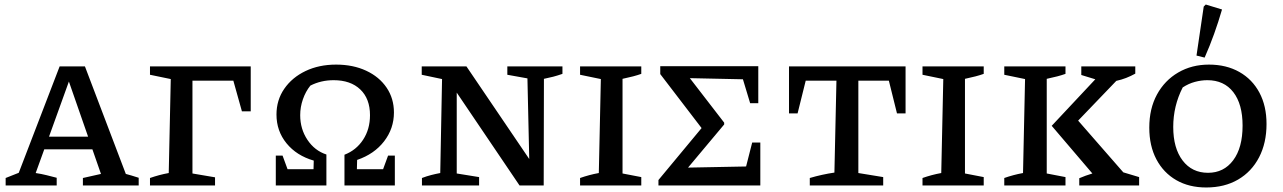

<svg xmlns="http://www.w3.org/2000/svg" viewBox="-20 -821 5682 850"><path d="M537 -51Q552 -47 562 -44Q572 -41 594 -34V0H347V-33L427 -51L389 -160H176L138 -55Q164 -51 186 -45.5Q208 -40 231 -34V0H5V-33L63 -56L244 -527H356ZM197 -216H370L285 -460Z M644 0V-33Q664 -40 684.5 -45.5Q705 -51 727 -55L736 -471L644 -490V-527H1090V-328H1051L1013 -464H832V-53L932 -36V0Z M1201 0V-132H1231L1253 -72H1368L1369 -110Q1293 -132 1248.5 -186.5Q1204 -241 1204 -314Q1204 -378 1238.5 -428Q1273 -478 1332.5 -506.5Q1392 -535 1468 -535Q1543 -535 1601 -508Q1659 -481 1691.5 -433Q1724 -385 1724 -323Q1724 -252 1680.5 -195.5Q1637 -139 1561 -113L1560 -72H1676L1698 -132H1728V0H1505V-136Q1557 -156 1587.5 -202.5Q1618 -249 1618 -311Q1618 -384 1575 -425Q1532 -466 1457 -466Q1401 -466 1354 -442Q1333 -416 1321 -381.5Q1309 -347 1309 -311Q1309 -250 1341 -202Q1373 -154 1425 -137V0Z M2226 -527H2470V-494Q2447 -486 2429.5 -481.5Q2412 -477 2388 -472L2387 0H2280L2002 -411V-53L2101 -37V0H1848V-33Q1869 -41 1888.5 -46Q1908 -51 1929 -55L1937 -471L1847 -490V-527H2045L2323 -117L2315 -474L2226 -490Z M2548 0V-33Q2568 -40 2588.5 -45.5Q2609 -51 2631 -55L2640 -471L2548 -490V-527H2819V-494Q2802 -488 2783 -483Q2764 -478 2736 -472V-53L2819 -37V0Z M3310 -190H3346V0H2895V-24L3086 -254L2903 -493V-528H3337V-364H3301L3269 -470L3034 -475L3186 -278V-270L3026 -79L3283 -84Z M3989 -527V-319H3951L3915 -464H3780V-55L3890 -37V0H3565V-33Q3592 -41 3619.5 -47Q3647 -53 3674 -57L3683 -464H3547L3511 -319H3473V-527Z M4064 0V-33Q4084 -40 4104.5 -45.5Q4125 -51 4147 -55L4156 -471L4064 -490V-527H4335V-494Q4318 -488 4299 -483Q4280 -478 4252 -472V-53L4335 -37V0Z M4426 0V-33Q4446 -40 4466.5 -45.5Q4487 -51 4509 -55L4518 -471L4426 -490V-527H4697V-494Q4680 -488 4661 -483Q4642 -478 4614 -472V-53L4697 -37V0ZM4758 0V-32Q4786 -44 4816 -53L4636 -264L4829 -470L4767 -489V-527H5006V-495Q4986 -484 4965.5 -476Q4945 -468 4922 -463L4753 -287L4953 -58L5023 -37V0Z M5320 9Q5244 9 5187.5 -23.5Q5131 -56 5099.5 -115.5Q5068 -175 5068 -256Q5068 -340 5102 -402.5Q5136 -465 5196 -500Q5256 -535 5332 -535Q5409 -535 5466.5 -502.5Q5524 -470 5555.5 -411Q5587 -352 5587 -272Q5587 -188 5554 -124.5Q5521 -61 5461 -26Q5401 9 5320 9ZM5328 -56Q5398 -56 5439.5 -111.5Q5481 -167 5481 -265Q5481 -360 5440 -413Q5399 -466 5325 -466Q5298 -466 5270 -458.5Q5242 -451 5216 -434Q5174 -352 5174 -259Q5174 -165 5215.5 -110.5Q5257 -56 5328 -56ZM5313 -566 5277 -575 5309 -792 5318 -801 5390 -779Q5374 -724 5355 -671Q5336 -618 5313 -566Z"/></svg>

Font: Piazzolla SC Medium
Style: Regular
Weight: 500
Designer: Juan Pablo del Peral
Foundry: Huerta Tipografica
Version: Version 1.330